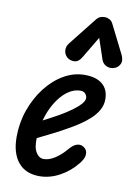

<svg xmlns="http://www.w3.org/2000/svg" viewBox="-90 -857 645 925"><g transform="rotate(10 232.5 -395.0)"><path d="M168 9Q100.5 9 64.2 -35.2Q28 -79.5 28 -158.5Q28 -228 50.2 -291Q72.5 -354 110.5 -403.2Q148.5 -452.5 197.5 -481Q246.5 -509.5 300 -509.5Q357 -509.5 387.2 -483.8Q417.5 -458 417.5 -410Q417.5 -383 404.2 -358.8Q391 -334.5 368.2 -313.5Q345.5 -292.5 317.8 -274Q290 -255.5 260.5 -239.5Q234 -224 196 -205Q158 -186 124.5 -169.5Q124 -160.5 124.2 -152.5Q124.5 -144.5 125.5 -137Q127.5 -112 141 -94Q154.5 -76 174 -76Q200.5 -76 228.5 -94Q256.5 -112 281 -140.5Q302 -166.5 321.2 -172Q340.5 -177.5 355.5 -166Q364 -160.5 368.8 -149.8Q373.5 -139 370.2 -123.5Q367 -108 350 -87Q316 -44 267.5 -17.5Q219 9 168 9ZM137.5 -258Q155.5 -267.5 175.5 -278Q195.5 -288.5 214 -299Q246 -317.5 271 -335.8Q296 -354 310.8 -370.5Q325.5 -387 325.5 -400.5Q325.5 -411 317.2 -421Q309 -431 293.5 -431Q259 -431 228.2 -407.8Q197.5 -384.5 174 -345.2Q150.5 -306 137.5 -258ZM433 -567Q413 -560.5 395.2 -569Q377.5 -577.5 371 -596.5L337 -697.5L275.5 -594Q260 -566.5 238.8 -565.5Q217.5 -564.5 202.5 -577Q187.5 -591 186.5 -610.2Q185.5 -629.5 198 -645L305.5 -781Q315.5 -793.5 326.2 -797Q337 -800.5 347.5 -800.5Q358 -800.5 369.2 -794.8Q380.5 -789 387 -776L455.5 -639.5Q470.5 -610.5 461.2 -591.5Q452 -572.5 433 -567Z"/></g></svg>

Font: Edu AU VIC WA NT Pre Medium
Style: Regular
Weight: 500
Designer: Tina and Corey Anderson, Eben Sorkin, Mirko Velimirovic
Foundry: Google for Education
Version: Version 1.001